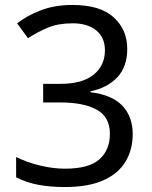

<svg xmlns="http://www.w3.org/2000/svg" viewBox="-20 -744 612 774"><path d="M493 -547Q493 -475 453 -432.5Q413 -390 345 -376V-372Q431 -362 473 -318Q515 -274 515 -203Q515 -141 486 -92.5Q457 -44 396.5 -17Q336 10 241 10Q185 10 137 1.5Q89 -7 45 -29V-111Q90 -89 142 -76.5Q194 -64 242 -64Q338 -64 380.5 -101.5Q423 -139 423 -205Q423 -272 370.5 -301.5Q318 -331 223 -331H154V-406H224Q312 -406 357.5 -443Q403 -480 403 -541Q403 -593 368 -621.5Q333 -650 273 -650Q215 -650 174 -633Q133 -616 93 -590L49 -650Q87 -680 143.5 -702Q200 -724 272 -724Q384 -724 438.5 -674Q493 -624 493 -547Z"/></svg>

Font: Noto Sans Old South Arabian
Style: Regular
Weight: 400
Designer: Monotype Design Team
Foundry: Monotype Imaging Inc.
Version: Version 2.001; ttfautohint (v1.8.4.7-5d5b)